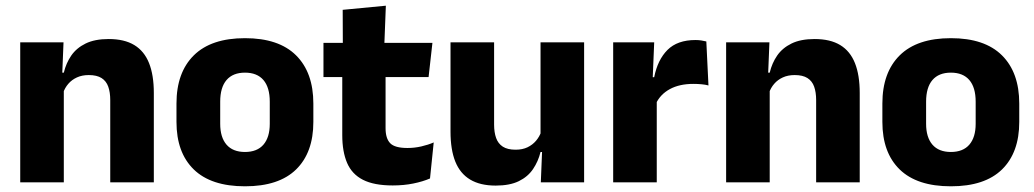

<svg xmlns="http://www.w3.org/2000/svg" viewBox="-20 -640 3631 674"><path d="M520 0H367V-289Q367 -316 360 -335.8Q353 -355.5 336.5 -366Q320 -376.5 291.5 -376.5Q268 -376.5 250 -368.2Q232 -360 219.8 -345.8Q207.5 -331.5 201.5 -313.5L178 -385H204Q212 -418.5 230.2 -445Q248.5 -471.5 280.5 -487.2Q312.5 -503 361.5 -503Q416.5 -503 451.5 -481.8Q486.5 -460.5 503.2 -418.5Q520 -376.5 520 -313.5ZM204 0H51V-491.5H203L198 -368.5L204 -354Z M840 14Q721 14 660.2 -45.2Q599.5 -104.5 599.5 -212V-276.5Q599.5 -385.5 660.5 -445.8Q721.5 -506 840 -506Q958.5 -506 1019.2 -445.8Q1080 -385.5 1080 -276.5V-212Q1080 -104.5 1019.5 -45.2Q959 14 840 14ZM840 -106.5Q882.5 -106.5 904.8 -132.2Q927 -158 927 -205.5V-283Q927 -333 904.8 -359Q882.5 -385 840 -385Q797.5 -385 775.2 -359Q753 -333 753 -283V-205.5Q753 -158 775.2 -132.2Q797.5 -106.5 840 -106.5Z M1358.5 11Q1293 11 1254.2 -8.8Q1215.5 -28.5 1198.5 -68Q1181.5 -107.5 1181.5 -165.5V-440H1333.5V-190Q1333.5 -154 1349.8 -137.2Q1366 -120.5 1410.5 -120.5Q1435 -120.5 1459 -126Q1483 -131.5 1502.5 -140L1489.5 -13.5Q1464 -2.5 1430.8 4.2Q1397.5 11 1358.5 11ZM1484.5 -369.5H1115.5V-489.5H1498ZM1329 -478.5H1183.5L1183 -605.5L1334.5 -620Z M1561.5 -491.5H1714.5V-202.5Q1714.5 -175.5 1721.5 -155.8Q1728.5 -136 1745 -125.2Q1761.5 -114.5 1790 -114.5Q1814 -114.5 1831.8 -123Q1849.5 -131.5 1861.8 -146Q1874 -160.5 1880 -178L1903.5 -106.5H1877.5Q1869.5 -73.5 1851.2 -46.5Q1833 -19.5 1801.2 -4Q1769.5 11.5 1720 11.5Q1665.5 11.5 1630.2 -9.8Q1595 -31 1578.2 -73Q1561.5 -115 1561.5 -178ZM1877.5 -491.5H2030.5V0H1878.5L1883.5 -123L1877.5 -137Z M2282.5 -276 2240.5 -369H2276.5Q2288.5 -430 2323.2 -464.8Q2358 -499.5 2421.5 -499.5Q2432.5 -499.5 2441.8 -498Q2451 -496.5 2459.5 -494.5L2467 -340Q2456.5 -343 2442.5 -344.2Q2428.5 -345.5 2414 -345.5Q2365 -345.5 2331.5 -327.2Q2298 -309 2282.5 -276ZM2285.5 0H2132.5V-491.5H2276.5L2270 -334.5L2285.5 -332.5Z M2998 0H2845V-289Q2845 -316 2838 -335.8Q2831 -355.5 2814.5 -366Q2798 -376.5 2769.5 -376.5Q2746 -376.5 2728 -368.2Q2710 -360 2697.8 -345.8Q2685.5 -331.5 2679.5 -313.5L2656 -385H2682Q2690 -418.5 2708.2 -445Q2726.5 -471.5 2758.5 -487.2Q2790.5 -503 2839.5 -503Q2894.5 -503 2929.5 -481.8Q2964.5 -460.5 2981.2 -418.5Q2998 -376.5 2998 -313.5ZM2682 0H2529V-491.5H2681L2676 -368.5L2682 -354Z M3318 14Q3199 14 3138.2 -45.2Q3077.5 -104.5 3077.5 -212V-276.5Q3077.5 -385.5 3138.5 -445.8Q3199.5 -506 3318 -506Q3436.5 -506 3497.2 -445.8Q3558 -385.5 3558 -276.5V-212Q3558 -104.5 3497.5 -45.2Q3437 14 3318 14ZM3318 -106.5Q3360.5 -106.5 3382.8 -132.2Q3405 -158 3405 -205.5V-283Q3405 -333 3382.8 -359Q3360.5 -385 3318 -385Q3275.5 -385 3253.2 -359Q3231 -333 3231 -283V-205.5Q3231 -158 3253.2 -132.2Q3275.5 -106.5 3318 -106.5Z"/></svg>

Font: Anek Devanagari Medium
Style: Bold
Weight: 700
Version: Version 1.003